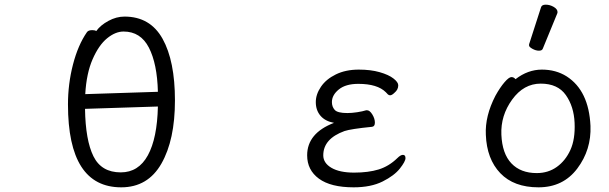

<svg xmlns="http://www.w3.org/2000/svg" viewBox="-20 -784 2608 822"><path d="M513 -713Q623 -713 676 -618Q729 -523 729 -354Q729 -185 671 -83.5Q613 18 499 18Q271 18 271 -337Q271 -425 292.5 -508Q314 -591 352 -646Q358 -655 375 -655Q387 -655 392 -651Q410 -676 444 -694.5Q478 -713 513 -713ZM497 -46Q573 -46 613 -119Q653 -192 656 -328L344 -318Q346 -184 380 -115Q414 -46 497 -46ZM509 -649Q474 -649 438.5 -620Q403 -591 376.5 -530.5Q350 -470 345 -381L656 -391Q653 -511 617.5 -580Q582 -649 509 -649Z M1585 -259Q1585 -242 1572 -241Q1482 -232 1455 -223Q1364 -190 1364 -119Q1364 -86 1399 -65.5Q1434 -45 1496 -45Q1557 -45 1601 -58.5Q1645 -72 1681 -107Q1695 -121 1705 -121Q1716 -121 1716 -107Q1716 -93 1692 -62.5Q1668 -32 1618 -7Q1568 18 1494 18Q1396 18 1345.5 -19Q1295 -56 1295 -119Q1295 -214 1410 -258Q1372 -265 1352 -288.5Q1332 -312 1332 -347Q1332 -380 1354 -412.5Q1376 -445 1418 -465.5Q1460 -486 1516 -486Q1567 -486 1605.5 -475Q1644 -464 1664.5 -448Q1685 -432 1685 -419Q1685 -400 1669 -387Q1658 -376 1650 -376Q1645 -376 1640.5 -380Q1636 -384 1632 -389Q1596 -425 1514 -425Q1460 -425 1430.5 -401Q1401 -377 1401 -347Q1401 -327 1413 -313.5Q1425 -300 1467 -300Q1486 -300 1509 -303.5Q1532 -307 1548 -312H1551Q1563 -312 1574 -294Q1585 -276 1585 -259Z M2296 -752Q2299 -764 2316.5 -764Q2334 -764 2350.5 -754.5Q2367 -745 2367 -732Q2367 -729 2366 -727L2304 -576Q2301 -567 2287.5 -567Q2274 -567 2259.5 -575Q2245 -583 2245 -589.5Q2245 -596 2246 -597ZM2187 -445Q2240 -486 2300 -486Q2360 -486 2406 -457Q2501 -396 2508 -245Q2512 -143 2451.5 -62.5Q2391 18 2285.5 18Q2180 18 2122 -42.5Q2064 -103 2060 -207Q2056 -287 2101 -374Q2121 -410 2140 -432Q2159 -454 2169.5 -454Q2180 -454 2187 -445ZM2278 -43Q2327 -43 2364 -69.5Q2401 -96 2422 -142Q2443 -188 2440 -258Q2437 -328 2402.5 -377Q2368 -426 2295 -426Q2222 -426 2172.5 -357.5Q2123 -289 2126.5 -207.5Q2130 -126 2169.5 -84.5Q2209 -43 2278 -43Z"/></svg>

Font: Fusion Kai T
Style: Regular
Weight: 400
Designer: Fontworks Inc.
Version: Version 24.134;May 13, 2024